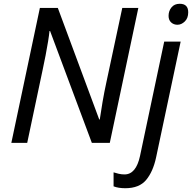

<svg xmlns="http://www.w3.org/2000/svg" viewBox="-20 -756 1016 1016"><path d="M40 0 191 -714H286L505 -124H508Q513 -160 522.5 -215.5Q532 -271 543 -321L627 -714H712L561 0H466L245 -592H242Q240 -571 234.5 -537Q229 -503 221.5 -464Q214 -425 206 -388L124 0ZM919 -625Q899 -625 885.5 -637.5Q872 -650 872 -672Q872 -698 887.5 -717Q903 -736 931 -736Q976 -736 976 -691Q976 -660 958 -642.5Q940 -625 919 -625ZM643 240Q606 240 581 230V156Q593 160 608 163.5Q623 167 639 167Q700 167 721 69L849 -536H936L806 77Q790 152 753.5 196Q717 240 643 240Z"/></svg>

Font: Noto IKEA Latin
Style: Italic
Weight: 400
Italic angle: -12°
Designer: Monotype Design Team
Foundry: Monotype Imaging Inc.
Version: Version 1.0